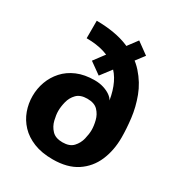

<svg xmlns="http://www.w3.org/2000/svg" viewBox="-169 -807 860 928"><g transform="rotate(30 261.0 -343.5)"><path d="M498.3 -248Q498.3 -176 473.2 -117.5Q448 -59 395.7 -24.5Q343.3 10 261.7 10Q200.3 10 155.7 -8Q111 -26 82 -56.8Q53 -87.7 39 -126.5Q25 -165.3 25 -207Q25 -248.7 39 -287.2Q53 -325.7 80.7 -356.5Q108.3 -387.3 150.3 -405.2Q192.3 -423 248.3 -423Q275 -423 297.5 -416Q320 -409 336 -397.7Q352 -386.3 358 -373.7Q349.7 -424.7 331.3 -463Q313 -501.3 283.3 -526.8Q253.7 -552.3 211.3 -565.7Q169 -579 112 -579.3V-677Q217 -676 287.3 -647Q357.7 -618 400 -570.5Q442.3 -523 463.5 -466.5Q484.7 -410 491.5 -353Q498.3 -296 498.3 -248ZM354.7 -207Q354.7 -230 347.7 -258.3Q340.7 -286.7 321 -307.3Q301.3 -328 261.7 -328Q222.7 -328 202.7 -307.3Q182.7 -286.7 175.7 -258.3Q168.7 -230 168.7 -207Q168.7 -185 175.7 -156.2Q182.7 -127.3 202.7 -106.2Q222.7 -85 261.7 -85Q301.3 -85 321 -106.2Q340.7 -127.3 347.7 -156.2Q354.7 -185 354.7 -207ZM337.3 -697 403 -649.3 252.7 -452 188.3 -498Z"/></g></svg>

Font: Epunda Slab Light
Style: Regular
Weight: 300
Designer: Simon Atzbach
Foundry: typofactur
Version: Version 1.102